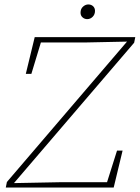

<svg xmlns="http://www.w3.org/2000/svg" viewBox="-20 -843 628 863"><path d="M6 0 11 -25 556 -662 548 -643 551 -656 359 -652H151L168 -666L121 -511H96L136 -676H588L583 -651L35 -11L44 -31L43 -20L250 -24H472L457 -11L506 -166H531L491 0ZM372 -757Q360 -757 351 -765Q342 -773 342 -786Q342 -803 353 -813Q364 -823 377 -823Q390 -823 398.5 -815Q407 -807 407 -794Q407 -778 396.5 -767.5Q386 -757 372 -757Z"/></svg>

Font: Source Serif 4 ExtraLight
Style: Italic
Weight: 250
Italic angle: -12°
Designer: Frank Grießhammer
Foundry: Adobe Systems Incorporated
Version: Version 4.004;hotconv 1.0.116;makeotfexe 2.5.65601